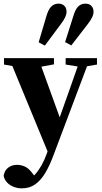

<svg xmlns="http://www.w3.org/2000/svg" viewBox="-21 -792 557 1053"><path d="M98 241Q75 241 53.5 232.5Q32 224 17.5 208.5Q3 193 -1 172Q4 142 24.5 127Q45 112 73 112Q94 112 115.5 121.5Q137 131 158 160L185 196L156 212L131 198Q153 185 171.5 164.5Q190 144 206 116Q222 88 235 52L266 -33L269 -43L357 -291L421 -473H473L274 55Q252 115 227.5 156Q203 197 172 219Q141 241 98 241ZM248 58 29 -473H189L315 -125L305 -78ZM1 -438V-473H275V-439L187 -423H85ZM339 -438V-473H511V-438L435 -425H420ZM191 -560 233 -702Q244 -740 260 -756Q276 -772 300 -772Q320 -772 332 -760Q344 -748 344 -728Q344 -714 336.5 -697.5Q329 -681 312 -659L225 -542ZM336 -561 381 -703Q392 -741 408 -756.5Q424 -772 447 -772Q469 -772 480.5 -759.5Q492 -747 492 -728Q492 -713 484 -696.5Q476 -680 459 -658L370 -543Z"/></svg>

Font: Source Serif 4 36pt
Style: Bold
Weight: 700
Designer: Frank Grießhammer
Foundry: Adobe Systems Incorporated
Version: Version 4.004;hotconv 1.0.116;makeotfexe 2.5.65601